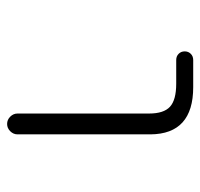

<svg xmlns="http://www.w3.org/2000/svg" viewBox="-32 -554 563 540"><g transform="rotate(90 250.0 -283.5)"><path d="M148.4 -497.1Q137.7 -497.1 130.9 -503.9Q124 -510.7 124 -521Q124 -531.2 130.9 -538.1Q137.7 -544.9 148.4 -544.9H224.6Q356.4 -544.9 357.4 -424.8V-50.8Q357.4 -39.1 348.6 -30.3Q339.8 -21.5 328.1 -21.5Q316.4 -21.5 307.6 -30.3Q298.8 -39.1 298.8 -50.8V-420.9Q298.8 -461.9 279.8 -479.5Q260.7 -497.1 214.8 -497.1Z"/></g></svg>

Font: Rounded-X Mgen+ 2m light
Style: Regular
Weight: 200
Designer: [Source Han Sans]
Ryoko NISHIZUKA  (kana & ideographs); Paul D. Hunt (Latin, Greek & Cyrillic); Wenlong ZHANG  (bopomofo
Version: Version 1.059.20150602